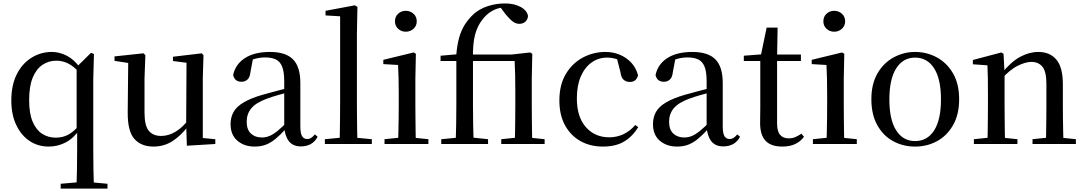

<svg xmlns="http://www.w3.org/2000/svg" viewBox="-20 -840 6329 1120"><path d="M334 260V232L449 222H499L607 232V260ZM264 15Q201 15 152 -18Q103 -51 74.5 -111.5Q46 -172 46 -254Q46 -342 77 -405Q108 -468 162.5 -502.5Q217 -537 283 -537Q327 -537 370.5 -514.5Q414 -492 448 -443L455 -441L441 -419Q408 -455 376 -470.5Q344 -486 309 -486Q264 -486 228 -462Q192 -438 171 -387.5Q150 -337 150 -255Q150 -178 170.5 -130Q191 -82 226 -59.5Q261 -37 305 -37Q344 -37 375.5 -53Q407 -69 440 -107L452 -84H444Q408 -32 362 -8.5Q316 15 264 15ZM426 260Q428 203 429 145Q430 87 430 29V-75L427 -85V-447V-449L511 -532L528 -525L524 -376V29Q524 87 525 145Q526 203 528 260Z M875 15Q804 15 764 -29.5Q724 -74 725 -186L728 -488L752 -469L648 -485V-511L817 -529L828 -518L823 -383V-183Q823 -107 848 -77Q873 -47 920 -47Q965 -47 1007 -73.5Q1049 -100 1082 -145L1108 -103H1076Q1038 -51 988 -18Q938 15 875 15ZM1070 10 1066 -113V-114L1068 -474L989 -484V-509L1157 -529L1167 -518L1163 -383V-35L1236 -28V0Z M1465 15Q1405 15 1365 -19Q1325 -53 1325 -116Q1325 -156 1342.5 -187Q1360 -218 1401 -242.5Q1442 -267 1511 -287Q1552 -299 1599 -311Q1646 -323 1686 -333V-308Q1646 -298 1605.5 -286.5Q1565 -275 1533 -263Q1472 -240 1445.5 -207.5Q1419 -175 1419 -130Q1419 -84 1443.5 -61Q1468 -38 1508 -38Q1529 -38 1550 -46Q1571 -54 1598 -75.5Q1625 -97 1662 -135L1672 -86H1645Q1615 -53 1588 -30.5Q1561 -8 1532 3.5Q1503 15 1465 15ZM1735 14Q1689 14 1665.5 -16Q1642 -46 1638 -98V-101V-365Q1638 -421 1626 -451Q1614 -481 1589.5 -493Q1565 -505 1526 -505Q1498 -505 1469.5 -497.5Q1441 -490 1407 -472L1456 -499L1441 -420Q1438 -389 1423.5 -376Q1409 -363 1389 -363Q1349 -363 1340 -402Q1353 -465 1408.5 -501Q1464 -537 1555 -537Q1646 -537 1689 -494Q1732 -451 1732 -355V-104Q1732 -61 1742.5 -45Q1753 -29 1772 -29Q1784 -29 1794 -35Q1804 -41 1817 -56L1833 -42Q1817 -13 1792.5 0.5Q1768 14 1735 14Z M1875 0V-28L1991 -39H2031L2149 -28V0ZM1961 0Q1962 -33 1962.5 -72.5Q1963 -112 1963.5 -153Q1964 -194 1964 -230V-745L1879 -750V-777L2050 -809L2065 -800L2062 -644V-230Q2062 -194 2062.5 -153Q2063 -112 2063.5 -72.5Q2064 -33 2065 0Z M2223 0V-28L2332 -39H2372L2479 -28V0ZM2302 0Q2303 -25 2304 -66Q2305 -107 2305.5 -152Q2306 -197 2306 -230V-294Q2306 -345 2305 -384.5Q2304 -424 2302 -461L2216 -466V-491L2393 -534L2406 -526L2403 -382V-230Q2403 -197 2403.5 -152Q2404 -107 2404.5 -66Q2405 -25 2406 0ZM2347 -655Q2321 -655 2302.5 -672Q2284 -689 2284 -716Q2284 -743 2302.5 -760Q2321 -777 2347 -777Q2373 -777 2392 -760Q2411 -743 2411 -716Q2411 -689 2392 -672Q2373 -655 2347 -655Z M2554 0V-28L2669 -39H2723L2827 -28V0ZM2638 0Q2640 -57 2641 -115Q2642 -173 2642 -230V-484H2550V-515L2677 -526L2641 -508Q2645 -572 2657.5 -617.5Q2670 -663 2691.5 -696.5Q2713 -730 2742 -757Q2776 -788 2825 -804Q2874 -820 2926 -820Q2978 -820 3016 -800Q3054 -780 3060 -747Q3059 -728 3045.5 -714.5Q3032 -701 3009 -701Q2989 -701 2970.5 -715Q2952 -729 2930 -756L2897 -800V-807H2919V-797Q2881 -794 2848.5 -775Q2816 -756 2793 -724Q2766 -691 2751.5 -638.5Q2737 -586 2739 -494V-230Q2739 -173 2740 -115Q2741 -57 2743 0ZM2904 0V-28L3011 -39H3052L3157 -28V0ZM2982 0Q2984 -25 2984.5 -66Q2985 -107 2985.5 -152Q2986 -197 2986 -230V-308Q2986 -363 2985 -403.5Q2984 -444 2982 -484H2691V-522H2965L3073 -534L3085 -526L3082 -383V-230Q3082 -197 3082.5 -152Q3083 -107 3083.5 -66Q3084 -25 3085 0Z M3497 15Q3423 15 3366 -17Q3309 -49 3276 -109Q3243 -169 3243 -254Q3243 -345 3280.5 -408Q3318 -471 3379.5 -504Q3441 -537 3512 -537Q3559 -537 3598.5 -519.5Q3638 -502 3665 -471.5Q3692 -441 3702 -400Q3691 -362 3655 -362Q3632 -362 3617.5 -375Q3603 -388 3599 -420L3576 -510L3631 -469Q3601 -488 3574.5 -496Q3548 -504 3521 -504Q3471 -504 3431 -475.5Q3391 -447 3368 -394Q3345 -341 3345 -266Q3345 -158 3397.5 -98.5Q3450 -39 3534 -39Q3578 -39 3616.5 -57Q3655 -75 3686 -111L3703 -98Q3669 -43 3620 -14Q3571 15 3497 15Z M3929 15Q3869 15 3829 -19Q3789 -53 3789 -116Q3789 -156 3806.5 -187Q3824 -218 3865 -242.5Q3906 -267 3975 -287Q4016 -299 4063 -311Q4110 -323 4150 -333V-308Q4110 -298 4069.5 -286.5Q4029 -275 3997 -263Q3936 -240 3909.5 -207.5Q3883 -175 3883 -130Q3883 -84 3907.5 -61Q3932 -38 3972 -38Q3993 -38 4014 -46Q4035 -54 4062 -75.5Q4089 -97 4126 -135L4136 -86H4109Q4079 -53 4052 -30.5Q4025 -8 3996 3.5Q3967 15 3929 15ZM4199 14Q4153 14 4129.5 -16Q4106 -46 4102 -98V-101V-365Q4102 -421 4090 -451Q4078 -481 4053.5 -493Q4029 -505 3990 -505Q3962 -505 3933.5 -497.5Q3905 -490 3871 -472L3920 -499L3905 -420Q3902 -389 3887.5 -376Q3873 -363 3853 -363Q3813 -363 3804 -402Q3817 -465 3872.5 -501Q3928 -537 4019 -537Q4110 -537 4153 -494Q4196 -451 4196 -355V-104Q4196 -61 4206.5 -45Q4217 -29 4236 -29Q4248 -29 4258 -35Q4268 -41 4281 -56L4297 -42Q4281 -13 4256.5 0.5Q4232 14 4199 14Z M4464 -484V-522H4652V-484ZM4543 15Q4478 15 4446 -18.5Q4414 -52 4414 -122Q4414 -147 4414.5 -167Q4415 -187 4415 -215V-484H4319V-515L4436 -524L4417 -510L4452 -679H4516L4513 -506V-495V-119Q4513 -74 4530.5 -53.5Q4548 -33 4580 -33Q4602 -33 4618.5 -40Q4635 -47 4655 -60L4670 -42Q4649 -14 4618 0.5Q4587 15 4543 15Z M4722 0V-28L4831 -39H4871L4978 -28V0ZM4801 0Q4802 -25 4803 -66Q4804 -107 4804.5 -152Q4805 -197 4805 -230V-294Q4805 -345 4804 -384.5Q4803 -424 4801 -461L4715 -466V-491L4892 -534L4905 -526L4902 -382V-230Q4902 -197 4902.5 -152Q4903 -107 4903.5 -66Q4904 -25 4905 0ZM4846 -655Q4820 -655 4801.5 -672Q4783 -689 4783 -716Q4783 -743 4801.5 -760Q4820 -777 4846 -777Q4872 -777 4891 -760Q4910 -743 4910 -716Q4910 -689 4891 -672Q4872 -655 4846 -655Z M5318 15Q5248 15 5190 -16.5Q5132 -48 5097.5 -110Q5063 -172 5063 -261Q5063 -351 5099 -412.5Q5135 -474 5193.5 -505.5Q5252 -537 5318 -537Q5386 -537 5444.5 -505.5Q5503 -474 5539 -412.5Q5575 -351 5575 -261Q5575 -172 5539.5 -110Q5504 -48 5446 -16.5Q5388 15 5318 15ZM5318 -17Q5389 -17 5429 -79Q5469 -141 5469 -260Q5469 -379 5429 -441.5Q5389 -504 5318 -504Q5248 -504 5208 -441.5Q5168 -379 5168 -260Q5168 -141 5208 -79Q5248 -17 5318 -17Z M5661 0V-28L5769 -39H5810L5915 -28V0ZM5740 0Q5741 -25 5741.5 -66Q5742 -107 5742.5 -152Q5743 -197 5743 -230V-295Q5743 -346 5742.5 -384.5Q5742 -423 5740 -459L5655 -465V-490L5821 -534L5834 -526L5840 -410V-409V-230Q5840 -197 5840.5 -152Q5841 -107 5841.5 -66Q5842 -25 5843 0ZM6003 0V-28L6109 -39H6151L6256 -28V0ZM6081 0Q6082 -25 6082.5 -65.5Q6083 -106 6083.5 -151Q6084 -196 6084 -230V-352Q6084 -422 6061 -450.5Q6038 -479 5996 -479Q5963 -479 5917 -456.5Q5871 -434 5819 -376L5812 -412H5823Q5878 -480 5931 -508.5Q5984 -537 6037 -537Q6104 -537 6142 -492.5Q6180 -448 6180 -348V-230Q6180 -196 6180.5 -151Q6181 -106 6182 -65.5Q6183 -25 6184 0Z"/></svg>

Font: Noto Serif TC ExtraLight Medium
Style: Regular
Weight: 500
Version: Version 2.002-H1;hotconv 1.1.0;makeotfexe 2.6.0